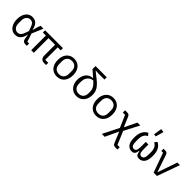

<svg xmlns="http://www.w3.org/2000/svg" viewBox="328 -2362 4144 4144"><g transform="rotate(45 2400.0 -290.0)"><path d="M579 0H534Q494 0 472 -19Q450 -38 442 -83L425 -184H421Q408 -120 383 -76Q358 -32 320 -10Q282 12 228 12Q166 12 119.5 -21.5Q73 -55 47 -116Q21 -177 21 -258Q21 -340 47 -400.5Q73 -461 119.5 -494.5Q166 -528 228 -528Q281 -528 319.5 -506.5Q358 -485 383.5 -441.5Q409 -398 423 -332H427L456 -443L483 -516H571L462 -260L525 -70H579ZM228 -59Q258 -59 280.5 -69Q303 -79 321 -103.5Q339 -128 355 -173L386 -258L355 -343Q339 -388 321 -413Q303 -438 280.5 -447.5Q258 -457 228 -457Q181 -457 144 -416Q107 -375 107 -294V-222Q107 -141 144 -100Q181 -59 228 -59Z M712 -448H620V-516H1165V-448H1073V-68H1165V0H1107Q1049 0 1021 -33Q993 -66 993 -118V-448H792V0H712Z M1500 12Q1428 12 1375.5 -21.5Q1323 -55 1294.5 -115.5Q1266 -176 1266 -258Q1266 -340 1294.5 -400.5Q1323 -461 1375.5 -494.5Q1428 -528 1500 -528Q1573 -528 1625 -494.5Q1677 -461 1705.5 -400.5Q1734 -340 1734 -258Q1734 -176 1705.5 -115.5Q1677 -55 1625 -21.5Q1573 12 1500 12ZM1500 -57Q1567 -57 1608 -97.5Q1649 -138 1649 -221V-295Q1649 -378 1608 -418.5Q1567 -459 1500 -459Q1433 -459 1392 -418.5Q1351 -378 1351 -295V-221Q1351 -138 1392 -97.5Q1433 -57 1500 -57Z M2078 -670 2008 -675V-671L2151 -557Q2202 -517 2237 -480Q2272 -443 2292.5 -408Q2313 -373 2322.5 -336.5Q2332 -300 2332 -259Q2332 -175 2302.5 -114.5Q2273 -54 2220.5 -21Q2168 12 2099 12Q2030 12 1977.5 -21Q1925 -54 1895.5 -113Q1866 -172 1866 -250Q1866 -337 1896 -396.5Q1926 -456 1975 -486Q2024 -516 2081 -516V-521Q2064 -536 2046.5 -551Q2029 -566 2012 -581L1936 -647V-740H2278V-670ZM2246 -241Q2246 -291 2236.5 -328.5Q2227 -366 2200 -403Q2173 -440 2120 -487Q2073 -481 2034.5 -455.5Q1996 -430 1974 -385.5Q1952 -341 1952 -277V-223Q1952 -168 1971 -131.5Q1990 -95 2023 -77Q2056 -59 2099 -59Q2142 -59 2175 -77Q2208 -95 2227 -131.5Q2246 -168 2246 -223Z M2700 12Q2628 12 2575.5 -21.5Q2523 -55 2494.5 -115.5Q2466 -176 2466 -258Q2466 -340 2494.5 -400.5Q2523 -461 2575.5 -494.5Q2628 -528 2700 -528Q2773 -528 2825 -494.5Q2877 -461 2905.5 -400.5Q2934 -340 2934 -258Q2934 -176 2905.5 -115.5Q2877 -55 2825 -21.5Q2773 12 2700 12ZM2700 -57Q2767 -57 2808 -97.5Q2849 -138 2849 -221V-295Q2849 -378 2808 -418.5Q2767 -459 2700 -459Q2633 -459 2592 -418.5Q2551 -378 2551 -295V-221Q2551 -138 2592 -97.5Q2633 -57 2700 -57Z M3122 -516Q3158 -516 3176.5 -503.5Q3195 -491 3208 -459L3301 -240H3304L3438 -516H3526L3347 -172L3475 130H3544V200H3484Q3448 200 3429.5 187Q3411 174 3398 143L3298 -99H3295L3155 200H3067L3252 -167L3131 -446H3062V-516Z M3940 -217Q3940 -163 3945.5 -128Q3951 -93 3967 -76Q3983 -59 4012 -59Q4056 -59 4076.5 -93.5Q4097 -128 4097 -217V-269Q4097 -345 4071.5 -396Q4046 -447 3993 -472L4038 -528Q4108 -496 4145.5 -427.5Q4183 -359 4183 -242Q4183 -108 4136 -48Q4089 12 4012 12Q3971 12 3950 -4Q3929 -20 3919.5 -49Q3910 -78 3902 -115H3898Q3890 -78 3880 -49Q3870 -20 3849 -4Q3828 12 3787 12Q3710 12 3663 -48Q3616 -108 3616 -242Q3616 -355 3654 -425Q3692 -495 3761 -528L3806 -472Q3752 -445 3727 -397.5Q3702 -350 3702 -269V-217Q3702 -128 3722.5 -93.5Q3743 -59 3787 -59Q3817 -59 3832.5 -76Q3848 -93 3854 -128Q3860 -163 3860 -217V-349H3940ZM3928 -585 3871 -592 3900 -780 3980 -769Z M4449 0 4288 -448H4236V-516H4281Q4316 -516 4335.5 -504Q4355 -492 4365 -460L4419 -300L4499 -67H4503L4583 -300L4657 -516H4736L4551 0Z"/></g></svg>

Font: Lilex
Style: Regular
Weight: 400
Monospace: yes
Designer: Mike Abbink, Paul van der Laan, Pieter van Rosmalen, Mikhael Khrustik
Foundry: Mikhael Khrustik
Version: Version 2.510